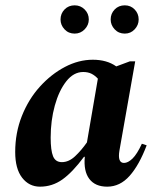

<svg xmlns="http://www.w3.org/2000/svg" viewBox="-20 -690 580 720"><path d="M130 10Q89 10 63 -23.5Q37 -57 37 -120Q37 -192 62 -255Q87 -318 129.5 -365Q172 -412 223.5 -439Q275 -466 328 -466Q381 -466 416 -441L467 -460H487L428 -126Q420 -79 445 -79Q460 -79 477 -95.5Q494 -112 512 -151L530 -145Q502 -71 466 -30.5Q430 10 382 10Q337 10 315 -19Q293 -48 298 -102H295Q252 -44 214 -17Q176 10 130 10ZM170 -174Q170 -126 179 -104Q188 -82 212 -82Q238 -82 261.5 -104Q285 -126 306 -156L347 -395Q336 -407 323 -413.5Q310 -420 292 -420Q256 -420 228.5 -385Q201 -350 185.5 -294Q170 -238 170 -174ZM260 -564Q237 -564 222 -580Q207 -596 207 -617Q207 -639 222 -654.5Q237 -670 260 -670Q282 -670 297.5 -654.5Q313 -639 313 -617Q313 -596 297.5 -580Q282 -564 260 -564ZM448 -564Q425 -564 410 -580Q395 -596 395 -617Q395 -639 410 -654.5Q425 -670 448 -670Q470 -670 485 -654.5Q500 -639 500 -617Q500 -596 485 -580Q470 -564 448 -564Z"/></svg>

Font: Spectral
Style: Bold Italic
Weight: 700
Italic angle: -10°
Designer: Jean-Baptiste Levee
Foundry: Production Type
Version: Version 2.001